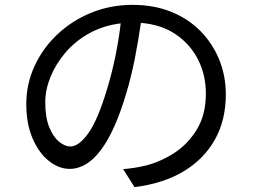

<svg xmlns="http://www.w3.org/2000/svg" viewBox="-20 -738 1040 789"><path d="M476 -642Q404 -633 346.5 -601Q289 -569 249 -522Q209 -475 187.5 -422Q166 -369 166 -318Q166 -255 182.5 -215Q199 -175 223 -155.5Q247 -136 269 -136Q304 -136 343 -190.5Q382 -245 420 -372Q439 -434 453.5 -503.5Q468 -573 476 -642ZM559 -644Q549 -574 534.5 -499.5Q520 -425 499 -355Q407 -44 266 -44Q222 -44 181 -76.5Q140 -109 114 -169Q88 -229 88 -311Q88 -392 121.5 -465.5Q155 -539 215 -596Q275 -653 354.5 -685.5Q434 -718 525 -718Q613 -718 683.5 -689.5Q754 -661 804 -610Q854 -559 881 -492.5Q908 -426 908 -350Q908 -245 863.5 -165Q819 -85 735.5 -34.5Q652 16 533 31L486 -43Q510 -45 532.5 -48.5Q555 -52 572 -56Q636 -71 694 -108Q752 -145 789 -206Q826 -267 826 -353Q826 -429 794.5 -492Q763 -555 703.5 -596Q644 -637 559 -644Z"/></svg>

Font: Go Noto Current
Style: Regular
Weight: 400
Designer: Monotype Design Team
Foundry: Monotype Imaging Inc.
Version: Version 2.007; ttfautohint (v1.8) -l 8 -r 50 -G 200 -x 14 -D